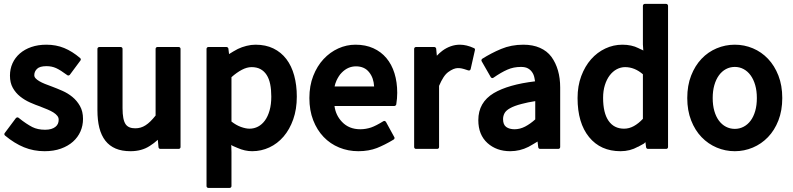

<svg xmlns="http://www.w3.org/2000/svg" viewBox="-20 -738 4008 970"><path d="M60.1 -141.1Q62.5 -144 66.7 -144.8Q70.8 -145.5 73.7 -143.1Q94.2 -126.5 111.6 -115Q128.9 -103.5 143.1 -96.2Q170.4 -82.5 208 -82.5Q225.6 -82.5 238.5 -86.4Q251.5 -90.3 260 -97.2Q268.6 -104 272.5 -113Q276.4 -122.1 276.4 -132.3Q276.9 -143.6 269.5 -152.8Q262.2 -162.1 249.8 -169.9Q237.3 -177.7 220.5 -184.8Q203.6 -191.9 184.6 -199.2H185.1Q159.2 -208 131.8 -220.2Q104.5 -232.4 81.8 -250.5Q59.1 -268.6 44.7 -294.2Q30.3 -319.8 30.3 -356Q30.3 -389.6 43.2 -418.2Q56.2 -446.8 80.3 -467.8Q104.5 -488.8 138.4 -500.5Q172.4 -512.2 214.4 -512.2Q263.2 -512.2 304.2 -495.4Q345.2 -478.5 384.8 -444.8Q387.7 -442.4 388.2 -438.7Q388.7 -435.1 386.2 -432.1L333 -360.4Q330.6 -357.4 326.7 -356.7Q322.8 -356 319.8 -358.4Q285.6 -383.8 263.2 -394Q241.2 -403.8 215.3 -403.8Q180.7 -403.8 167 -390.1Q153.3 -376.5 153.3 -358.9Q152.8 -350.1 159.7 -342.5Q166.5 -335 178.5 -327.9Q190.4 -320.8 206.8 -314.2Q223.1 -307.6 242.2 -300.8Q267.1 -291.5 294.9 -279.3Q322.8 -267.1 345.7 -248.3Q368.7 -229.5 384 -202.4Q399.4 -175.3 399.4 -137.2Q399.4 -103.5 386.5 -74Q373.5 -44.4 348.6 -22.2Q323.7 0 287.6 12.9Q251.5 25.9 205.1 25.9Q149.9 25.9 101.3 6.1Q52.7 -13.7 5.4 -53.2Q2.4 -55.7 2 -59.3Q1.5 -63 3.9 -65.9Z M777.3 -31.7Q758.3 -14.2 736.3 -0.5Q695.8 25.9 639.2 25.9Q595.7 25.9 564.2 12.5Q532.7 -1 512.2 -27.3Q491.7 -53.7 481.9 -92.3Q472.2 -130.9 472.2 -181.2V-491.2Q472.2 -495.1 475.1 -497.8Q478 -500.5 481.9 -500.5H589.8Q593.8 -500.5 596.4 -497.8Q599.1 -495.1 599.1 -491.2V-191.4Q599.1 -132.8 614.7 -110.4Q628.9 -89.8 663.1 -89.8Q677.7 -89.8 690.4 -93.5Q703.1 -97.2 715.3 -105Q727.5 -112.8 740 -125Q752.4 -137.2 766.1 -154.3V-491.2Q766.1 -495.1 768.8 -497.8Q771.5 -500.5 775.4 -500.5H882.8Q886.7 -500.5 889.4 -497.8Q892.1 -495.1 892.1 -491.2V4.9Q892.1 8.8 889.4 11.5Q886.7 14.2 882.8 14.2H790Q786.1 14.2 783.7 11.7Q781.2 9.3 780.8 5.9Z M1124.5 -500.5Q1127.9 -500.5 1130.6 -498Q1133.3 -495.6 1133.8 -492.7L1137.2 -464.8Q1147.5 -471.7 1158.7 -478Q1169.9 -484.4 1181.6 -490.7Q1202.1 -500.5 1225.3 -506.3Q1248.5 -512.2 1271 -512.2Q1322.3 -512.2 1361.3 -493.2Q1400.4 -474.1 1426.8 -439.5Q1453.1 -404.8 1466.3 -356.4Q1479.5 -308.1 1479.5 -250Q1479.5 -186 1461.4 -135Q1443.4 -84 1412.6 -48.1Q1381.8 -12.2 1340.8 6.8Q1299.8 25.9 1253.9 25.9Q1217.3 25.9 1179.7 9.3Q1170.9 5.4 1166 3.4Q1161.1 1.5 1158 0Q1154.8 -1.5 1152.8 -2.7Q1150.9 -3.9 1148.4 -5.9L1149.4 30.3V202.1Q1149.4 206.1 1146.7 208.7Q1144 211.4 1140.1 211.4H1032.7Q1028.8 211.4 1026.1 208.7Q1023.4 206.1 1023.4 202.1V-491.2Q1023.4 -495.1 1026.1 -497.8Q1028.8 -500.5 1032.7 -500.5ZM1149.4 -124Q1172.9 -105.5 1197.3 -96.7Q1221.7 -87.9 1240.7 -87.9Q1263.7 -87.9 1283.7 -98.4Q1303.7 -108.9 1318.6 -129.4Q1333.5 -149.9 1342 -180.2Q1350.6 -210.4 1350.6 -250Q1350.6 -285.2 1345 -312.7Q1339.4 -340.3 1327.1 -359.4Q1314.9 -378.4 1296.1 -388.7Q1277.3 -398.9 1251 -398.9Q1227.5 -398.9 1201.7 -385.3Q1175.8 -371.6 1149.4 -348.1Z M1543 -242.7Q1543 -304.7 1562.5 -354.5Q1582 -404.3 1614.7 -439.5Q1647.5 -474.6 1689.2 -493.4Q1731 -512.2 1775.9 -512.2Q1826.7 -512.2 1866 -494.4Q1905.3 -476.6 1932.1 -444.6Q1959 -412.6 1972.9 -367.9Q1986.8 -323.2 1986.8 -269Q1986.8 -254.9 1985.6 -240.5Q1984.4 -226.1 1981.9 -210.4Q1981.4 -207.5 1978.5 -205.1Q1975.6 -202.6 1972.7 -202.6H1669.9Q1675.8 -155.8 1708 -122.1Q1743.2 -85 1800.3 -85Q1814.9 -85 1828.4 -87.4Q1841.8 -89.8 1854.5 -93.8Q1880.4 -103 1916.5 -125.5Q1920.4 -127.9 1924.1 -126.7Q1927.7 -125.5 1930.2 -121.6L1972.2 -44.9Q1974.1 -42 1972.9 -38.3Q1971.7 -34.7 1968.3 -32.7Q1945.8 -19 1924.3 -8.3Q1902.8 2.4 1884.3 9.8Q1864.3 17.6 1840.6 21.7Q1816.9 25.9 1790.5 25.9Q1738.8 25.9 1693.6 7.3Q1648.4 -11.2 1615 -46.1Q1581.5 -81.1 1562.3 -130.6Q1543 -180.2 1543 -242.7ZM1870.1 -301.3Q1867.7 -344.7 1845.2 -372.6Q1821.8 -402.8 1778.3 -402.8Q1737.3 -402.8 1706.1 -370.6Q1698.2 -362.8 1691.9 -352.8Q1685.5 -342.8 1680.2 -331.5Q1676.3 -323.2 1674.1 -315.7Q1671.9 -308.1 1670.4 -301.3Z M2187 -456.5Q2199.7 -470.2 2215.3 -481.9Q2234.4 -496.1 2257.1 -504.2Q2279.8 -512.2 2303.2 -512.2Q2336.9 -512.2 2374 -495.1Q2380.9 -492.7 2379.4 -484.9L2357.9 -389.6Q2355.5 -379.9 2345.7 -382.3Q2321.3 -390.6 2313 -392.1Q2305.2 -394 2293 -394Q2272 -394 2244.6 -374Q2231.4 -364.3 2220.2 -346.9Q2209 -329.6 2198.2 -304.2V4.9Q2198.2 8.8 2195.6 11.5Q2192.9 14.2 2189 14.2H2081.5Q2077.6 14.2 2075 11.5Q2072.3 8.8 2072.3 4.9V-491.2Q2072.3 -495.1 2075 -497.8Q2077.6 -500.5 2081.5 -500.5H2174.3Q2177.7 -500.5 2180.4 -498Q2183.1 -495.6 2183.6 -492.2Z M2695.8 -22.9Q2684.6 -15.6 2673.1 -9.3Q2661.6 -2.9 2649.9 3.9Q2606.4 25.9 2557.6 25.9Q2488.8 25.9 2442.9 -15.1Q2396.5 -57.1 2396.5 -130.9Q2396.5 -220.7 2474.6 -267.6Q2548.3 -311 2683.1 -327.1Q2682.6 -333 2680.2 -343.8Q2677.2 -360.4 2668.5 -373Q2660.2 -385.3 2647 -392.6Q2633.8 -399.9 2611.8 -399.9Q2574.2 -399.9 2543.5 -386.2Q2511.2 -372.1 2472.7 -345.2Q2468.8 -342.8 2465.3 -343.8Q2461.9 -344.7 2459.5 -348.1L2413.6 -428.2Q2411.6 -431.2 2412.4 -434.8Q2413.1 -438.5 2416 -440.9Q2438.5 -455.1 2462.2 -467.5Q2485.8 -480 2511.7 -490.7Q2563 -512.2 2624 -512.2Q2671.9 -512.2 2707.8 -496.3Q2743.7 -480.5 2765.6 -451.2Q2787.6 -420.9 2798.8 -382.1Q2810.1 -343.3 2810.1 -295.9V4.9Q2810.1 8.8 2807.4 11.5Q2804.7 14.2 2800.8 14.2H2708.5Q2704.6 14.2 2702.1 11.7Q2699.7 9.3 2699.2 5.9ZM2521.5 -136.2Q2521.5 -107.9 2537.6 -96.4Q2553.7 -85 2579.6 -85Q2606.9 -85 2633.1 -98.6Q2659.2 -112.3 2684.1 -134.8V-227.1Q2665.5 -224.1 2648.2 -220.7Q2630.9 -217.3 2615.2 -212.9Q2577.1 -203.1 2556.2 -190.9Q2536.1 -179.7 2528.8 -165.8Q2521.5 -151.9 2521.5 -136.2Z M3233.4 -12.7 3203.1 3.9V3.4Q3163.1 25.9 3115.2 25.9Q3014.2 25.9 2956.1 -45.4Q2897.9 -116.7 2897.9 -242.7Q2897.9 -303.7 2916.5 -353.5Q2935.1 -403.3 2966.1 -438.5Q2997.1 -473.6 3038.1 -492.9Q3079.1 -512.2 3124.5 -512.2Q3147.5 -512.2 3168 -507.8Q3188.5 -503.4 3204.6 -495.1Q3211.9 -491.2 3216.1 -489.5Q3220.2 -487.8 3222.7 -486.8Q3225.1 -485.8 3226.6 -484.9Q3228 -483.9 3230 -482.4L3228 -513.7V-708.5Q3228 -712.4 3230.7 -715.3Q3233.4 -718.3 3237.3 -718.3H3345.7Q3349.6 -718.3 3352.3 -715.3Q3355 -712.4 3355 -708.5V4.9Q3355 8.8 3352.3 11.5Q3349.6 14.2 3345.7 14.2H3253.4Q3249.5 14.2 3247.1 11.7Q3244.6 9.3 3244.1 5.9L3240.7 -20ZM3026.9 -243.7Q3026.9 -167.5 3054.4 -127.7Q3082 -87.9 3132.8 -87.9Q3158.7 -87.9 3182.4 -101.1Q3206.1 -114.3 3228 -137.7V-362.8Q3186 -398.9 3138.2 -398.9Q3116.2 -398.9 3095.9 -388.2Q3075.7 -377.4 3060.3 -357.2Q3044.9 -336.9 3035.9 -308.1Q3026.9 -279.3 3026.9 -243.7Z M3452.1 -242.7Q3452.1 -306.2 3471.7 -356.2Q3491.2 -406.2 3524.2 -440.9Q3557.1 -475.6 3600.8 -493.9Q3644.5 -512.2 3692.4 -512.2Q3740.2 -512.2 3783.7 -493.9Q3827.1 -475.6 3860.1 -440.9Q3893.1 -406.2 3912.6 -356.2Q3932.1 -306.2 3932.1 -242.7Q3932.1 -179.7 3912.6 -129.6Q3893.1 -79.6 3859.9 -45.2Q3826.7 -10.7 3783.2 7.6Q3739.7 25.9 3692.4 25.9Q3644.5 25.9 3601.1 7.6Q3557.6 -10.7 3524.4 -45.2Q3491.2 -79.6 3471.7 -129.6Q3452.1 -179.7 3452.1 -242.7ZM3580.6 -242.7Q3580.6 -206.1 3588.9 -177.2Q3597.2 -148.4 3612.1 -128.4Q3627 -108.4 3647.5 -97.7Q3668 -86.9 3692.4 -86.9Q3716.3 -86.9 3736.8 -97.7Q3757.3 -108.4 3772.2 -128.4Q3787.1 -148.4 3795.4 -177.2Q3803.7 -206.1 3803.7 -242.7Q3803.7 -278.8 3795.4 -307.9Q3787.1 -336.9 3772.2 -357.4Q3757.3 -377.9 3736.8 -388.9Q3716.3 -399.9 3692.4 -399.9Q3668 -399.9 3647.5 -388.9Q3627 -377.9 3612.1 -357.4Q3597.2 -336.9 3588.9 -307.9Q3580.6 -278.8 3580.6 -242.7Z"/></svg>

Font: Pyidaungsu ZawDecode
Style: Bold
Weight: 700
Designer: Sun Tun
Foundry: Your Own Font Foundry
Version: Version 2.50